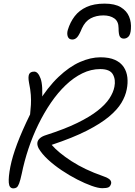

<svg xmlns="http://www.w3.org/2000/svg" viewBox="-20 -1026 743 1059"><path d="M54 13Q31 13 28.5 -18Q26 -49 37 -106Q48 -162 74.5 -232.5Q101 -303 146 -395Q149 -423 150.5 -448Q152 -473 150 -502.5Q148 -532 140 -570Q134 -602 140.5 -616.5Q147 -631 169 -631Q190 -631 204 -592.5Q218 -554 211 -462L186 -453Q243 -545 302.5 -601.5Q362 -658 421 -684Q480 -710 534 -710Q583 -710 614.5 -695.5Q646 -681 662.5 -656Q679 -631 682.5 -599Q686 -567 679 -533Q672 -496 649.5 -458.5Q627 -421 581 -382.5Q535 -344 458.5 -305Q382 -266 265 -227Q302 -184 374.5 -137Q447 -90 547 -55Q578 -44 586.5 -34.5Q595 -25 593 -14Q589 2 578.5 7Q568 12 544 12Q522 12 485.5 -1Q449 -14 406 -36Q363 -58 320.5 -86.5Q278 -115 244.5 -146Q211 -177 193 -208Q185 -224 186 -237.5Q187 -251 199 -262.5Q211 -274 234 -281Q337 -314 406.5 -348Q476 -382 519 -416Q562 -450 583.5 -483Q605 -516 611 -547Q619 -587 602.5 -616Q586 -645 533 -645Q482 -645 434 -621.5Q386 -598 342.5 -556.5Q299 -515 261 -459.5Q223 -404 191.5 -339.5Q160 -275 137 -206Q114 -137 100 -68Q92 -31 85.5 -14Q79 3 71.5 8Q64 13 54 13ZM557 -1006Q614 -1006 646.5 -986Q679 -966 692 -934.5Q705 -903 702 -866Q700 -836 689 -824.5Q678 -813 663 -813Q648 -813 641 -824.5Q634 -836 634 -871Q634 -908 610.5 -924.5Q587 -941 550 -941Q511 -941 480.5 -925Q450 -909 432 -870Q417 -833 405.5 -820.5Q394 -808 379 -808Q360 -808 354 -824Q348 -840 354 -861Q367 -904 392 -936.5Q417 -969 457.5 -987.5Q498 -1006 557 -1006Z"/></svg>

Font: Shantell Sans Light
Style: Italic
Weight: 300
Italic angle: -11°
Designer: Stephen Nixon, Anya Danilova, Shantell Martin
Foundry: Arrow Type
Version: Version 1.008;[ac192a2d6]